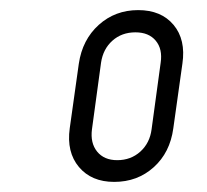

<svg xmlns="http://www.w3.org/2000/svg" viewBox="-20 -780 409 380"><path d="M206 -420Q161 -420 136.2 -449.5Q111.5 -479 118 -526L136 -654Q143 -701.5 175.5 -730.8Q208 -760 253.5 -760Q299 -760 323.5 -730.8Q348 -701.5 341 -654L323 -526Q316.5 -478 284.2 -449Q252 -420 206 -420ZM212 -463Q239 -463 257.8 -480Q276.5 -497 280 -524L298 -656Q302 -683 288.2 -699.5Q274.5 -716 248 -716Q221 -716 202.5 -699.5Q184 -683 180 -656L162 -524Q158.5 -497 172.2 -480Q186 -463 212 -463Z"/></svg>

Font: Mohave Light Light
Style: Italic
Weight: 300
Italic angle: -8°
Version: Version 2.003